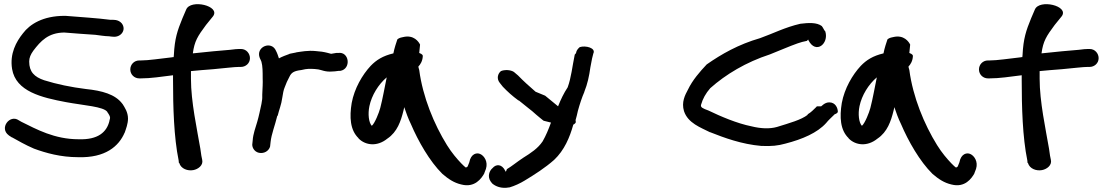

<svg xmlns="http://www.w3.org/2000/svg" viewBox="-20 -740 5295 921"><path d="M290 -664C186 -664 123 -624 90 -580C58 -540 26 -483 38 -409C56 -301 180 -272 297 -250C383 -234 477 -229 495 -203V-202C503 -191 508 -182 508 -175C508 -172 507 -168 505 -162V-160C492 -106 450 -69 358 -72H357C241 -72 155 -120 82 -156L70 -163C27 -193 -25 -125 22 -91L23 -90L37 -81H38C67 -65 101 -45 143 -27C200 -6 271 14 355 14C485 18 550 -38 578 -104L579 -105V-106C584 -121 594 -146 594 -171C594 -202 578 -225 568 -241L567 -242C533 -288 469 -305 392 -313C320 -322 253 -336 192 -355C145 -371 120 -395 120 -445C120 -463 127 -479 140 -497C175 -543 211 -583 288 -584C331 -580 395 -576 437 -573C454 -571 484 -566 503 -566C507 -565 519 -564 521 -564C560 -559 588 -597 564 -628C547 -648 521 -645 509 -645C448 -653 368 -658 294 -664Z M648 -364H656C703 -364 754 -372 810 -379V-356C810 -227 814 -82 837 30L838 41L840 42C848 70 881 81 907 76C930 72 956 53 950 27C946 12 946 6 941 -27C925 -121 896 -252 896 -362V-399C924 -402 964 -405 1002 -408C1059 -413 1103 -419 1127 -419H1136C1158 -419 1179 -436 1179 -461C1179 -483 1162 -505 1136 -505H1127C1118 -505 1106 -504 1083 -501C1042 -498 970 -491 905 -484C913 -543 928 -566 968 -620L1002 -662C1039 -712 894 -746 873 -694L855 -652C831 -593 818 -556 814 -476C814 -474 813 -470 813 -466C811 -466 808 -466 804 -465C749 -459 693 -450 655 -450H648C623 -450 605 -430 605 -407C605 -382 625 -364 648 -364Z M1612 -400C1666 -409 1656 -494 1602 -486H1593C1586 -485 1580 -484 1569 -482C1569 -482 1566 -482 1564 -483L1549 -487C1540 -489 1532 -491 1524 -492L1495 -495C1457 -499 1424 -492 1402 -489L1399 -488L1369 -482L1368 -481C1354 -476 1332 -468 1318 -460C1314 -472 1310 -485 1304 -496C1283 -547 1205 -516 1226 -462C1230 -452 1232 -451 1234 -444C1240 -423 1240 -395 1240 -365C1240 -352 1241 -340 1240 -332V-330C1240 -315 1238 -302 1238 -286V-270C1238 -260 1234 -246 1234 -241C1228 -214 1222 -183 1214 -156C1206 -128 1194 -98 1192 -65L1190 -46C1190 -29 1204 -6 1232 -6C1255 -6 1272 -21 1276 -39V-41L1278 -59C1282 -97 1299 -138 1310 -184L1312 -185C1318 -211 1330 -239 1334 -271C1337 -290 1340 -309 1346 -322L1356 -347L1369 -373C1378 -392 1391 -400 1425 -404L1444 -408C1462 -411 1486 -410 1507 -407C1521 -405 1541 -394 1573 -397C1581 -397 1591 -398 1604 -400Z M1700 -75H1701C1733 -43 1789 -35 1838 -75C1886 -107 1903 -160 1915 -208C1916 -214 1918 -218 1919 -226C1928 -200 1938 -171 1951 -145C1986 -63 2041 34 2102 94C2131 119 2158 137 2193 145C2258 162 2290 115 2303 92V91L2311 70C2322 35 2302 7 2284 -1C2268 -9 2239 -4 2231 39L2223 59C2220 61 2218 62 2215 64C2210 61 2204 55 2192 43C2172 22 2147 -7 2124 -44C2062 -144 2008 -275 1991 -404C1990 -410 1987 -415 1987 -421C1996 -430 2007 -447 2008 -470C2009 -474 2007 -480 1991 -486C1992 -499 1994 -513 1995 -526C1989 -539 1965 -575 1913 -562C1896 -559 1891 -555 1886 -551C1881 -536 1872 -510 1867 -484C1816 -472 1785 -452 1758 -424C1718 -381 1680 -316 1667 -246C1656 -179 1659 -116 1700 -77ZM1752 -231C1763 -283 1795 -335 1835 -369C1825 -321 1816 -268 1804 -222C1798 -199 1778 -149 1764 -137H1763C1749 -152 1744 -193 1752 -231Z M2424 159C2448 152 2476 139 2497 126C2545 97 2595 65 2638 27C2687 -19 2713 -81 2730 -142C2737 -146 2742 -150 2742 -155C2742 -159 2742 -159 2741 -164C2745 -177 2749 -194 2752 -208C2761 -241 2772 -274 2783 -299V-300C2798 -337 2806 -374 2812 -417L2820 -459L2826 -483C2840 -510 2789 -523 2761 -514C2742 -498 2744 -485 2743 -485L2737 -478C2725 -420 2720 -367 2703 -321C2685 -294 2670 -263 2657 -230C2651 -235 2643 -242 2634 -249L2595 -281C2581 -287 2565 -293 2549 -300C2518 -327 2491 -351 2465 -378L2445 -395C2428 -406 2399 -406 2383 -399C2368 -387 2361 -363 2377 -343L2392 -324C2415 -300 2437 -280 2467 -258H2469L2515 -221C2527 -212 2539 -202 2552 -190C2564 -179 2577 -170 2586 -162H2587V-161C2599 -158 2606 -156 2623 -152C2611 -119 2599 -90 2583 -62C2560 -28 2528 -7 2488 18C2458 38 2433 59 2412 71L2411 72V73C2410 75 2406 88 2405 82L2404 81V80C2387 45 2359 47 2343 66C2327 79 2317 107 2334 131L2341 140C2357 154 2385 166 2422 159Z M3634 -40C3682 -38 3711 -41 3747 -51C3829 -72 3901 -103 3943 -150C3954 -164 3968 -176 3984 -192C3991 -194 3999 -199 3999 -204C3999 -221 3988 -249 3958 -249C3946 -249 3937 -244 3930 -239L3919 -230H3898L3897 -228C3883 -215 3874 -204 3858 -194L3855 -193L3854 -189C3823 -165 3768 -150 3707 -131C3672 -121 3629 -123 3585 -134C3515 -148 3436 -182 3378 -210C3351 -220 3339 -225 3343 -238C3351 -266 3365 -292 3387 -317C3461 -383 3559 -442 3673 -479C3719 -497 3766 -518 3806 -532C3820 -537 3835 -541 3851 -544C3852 -546 3856 -549 3857 -551V-548L3858 -547C3893 -478 3957 -530 3939 -589C3932 -596 3930 -605 3922 -615C3898 -633 3859 -631 3819 -626C3745 -609 3688 -579 3626 -557C3522 -527 3440 -480 3370 -431C3337 -396 3302 -356 3280 -310C3266 -284 3248 -250 3261 -207C3280 -149 3342 -128 3385 -106H3386C3454 -79 3538 -48 3632 -40Z M4051 -75H4052C4084 -43 4140 -35 4189 -75C4237 -107 4254 -160 4266 -208C4267 -214 4269 -218 4270 -226C4279 -200 4289 -171 4302 -145C4337 -63 4392 34 4453 94C4482 119 4509 137 4544 145C4609 162 4641 115 4654 92V91L4662 70C4673 35 4653 7 4635 -1C4619 -9 4590 -4 4582 39L4574 59C4571 61 4569 62 4566 64C4561 61 4555 55 4543 43C4523 22 4498 -7 4475 -44C4413 -144 4359 -275 4342 -404C4341 -410 4338 -415 4338 -421C4347 -430 4358 -447 4359 -470C4360 -474 4358 -480 4342 -486C4343 -499 4345 -513 4346 -526C4340 -539 4316 -575 4264 -562C4247 -559 4242 -555 4237 -551C4232 -536 4223 -510 4218 -484C4167 -472 4136 -452 4109 -424C4069 -381 4031 -316 4018 -246C4007 -179 4010 -116 4051 -77ZM4103 -231C4114 -283 4146 -335 4186 -369C4176 -321 4167 -268 4155 -222C4149 -199 4129 -149 4115 -137H4114C4100 -152 4095 -193 4103 -231Z M4719 -364H4727C4774 -364 4825 -372 4881 -379V-356C4881 -227 4885 -82 4908 30L4909 41L4911 42C4919 70 4952 81 4978 76C5001 72 5027 53 5021 27C5017 12 5017 6 5012 -27C4996 -121 4967 -252 4967 -362V-399C4995 -402 5035 -405 5073 -408C5130 -413 5174 -419 5198 -419H5207C5229 -419 5250 -436 5250 -461C5250 -483 5233 -505 5207 -505H5198C5189 -505 5177 -504 5154 -501C5113 -498 5041 -491 4976 -484C4984 -543 4999 -566 5039 -620L5073 -662C5110 -712 4965 -746 4944 -694L4926 -652C4902 -593 4889 -556 4885 -476C4885 -474 4884 -470 4884 -466C4882 -466 4879 -466 4875 -465C4820 -459 4764 -450 4726 -450H4719C4694 -450 4676 -430 4676 -407C4676 -382 4696 -364 4719 -364Z"/></svg>

Font: Stray Cat
Style: BlkExt
Weight: 900
Version: Version 1.0